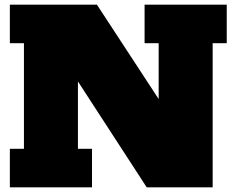

<svg xmlns="http://www.w3.org/2000/svg" viewBox="-20 -798 992 818"><path d="M596 -778H946V-614H886V0H605L312 -451V-164H372V0H22V-164H82V-614H22V-778H393L656 -376V-614H596Z"/></svg>

Font: Alfa Slab One
Style: Regular
Weight: 400
Designer: JM Sole
Foundry: JM Sole
Version: Version 1.001